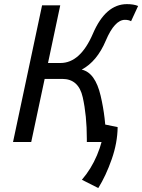

<svg xmlns="http://www.w3.org/2000/svg" viewBox="-20 -702 704 949"><path d="M503.4 0H409.2V-16.1Q409.2 -130.9 388.9 -221.4Q368.7 -312 287.6 -312H200.7L134.3 0H44.4L188 -675.8H277.8L217.3 -390.6H278.8Q377 -390.6 439.5 -536.1Q502 -681.6 607.4 -681.6Q641.1 -681.6 662.6 -672.4L627.9 -597.2Q615.7 -604 597.7 -604Q546.4 -604 502.9 -501.2Q459.5 -398.4 383.8 -357.9Q450.7 -343.3 477.5 -228.5Q503.4 -117.7 503.4 -7.8ZM465.8 227.5 384.8 186.5Q476.6 80.1 500 -86.4L561.5 -73.7Q560.5 4.4 532.2 85Q503.9 166 465.8 227.5Z"/></svg>

Font: Cadman
Style: Italic
Weight: 400
Italic angle: -12°
Designer: Paul James MIller
Foundry: High-Logic / Made with FontCreator
Version: Version 2.114;March 28, 2021;FontCreator 13.0.0.2683 64-bit